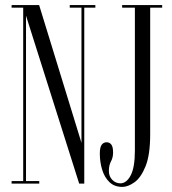

<svg xmlns="http://www.w3.org/2000/svg" viewBox="-20 -720 676 753"><path d="M25.5 0V-10H71V-690H25.5V-700H133.5L299.5 -160V-690H253.5V-700H354V-690H310.5V0H290.5L82 -658.5V-10H134V0ZM459.5 13Q429 13 409.5 -5.5Q390 -24 380.8 -54Q371.5 -84 371.5 -117.5Q371.5 -142.5 378.8 -152.2Q386 -162 398 -162Q410 -162 416.8 -152.8Q423.5 -143.5 423.5 -122Q423.5 -102 415.2 -86.8Q407 -71.5 407 -50Q407 -28 420.5 -14.5Q434 -1 452 -1Q476 -1 492.5 -32Q509 -63 509 -130.5V-690H459V-700H616V-690H569V-193.5Q569 -113 551 -68.2Q533 -23.5 507.5 -5.2Q482 13 459.5 13Z"/></svg>

Font: Imbue 100pt Light
Style: Regular
Weight: 300
Designer: Tyler Finck
Foundry: Etcetera Type Company
Version: Version 1.102; ttfautohint (v1.8.3)